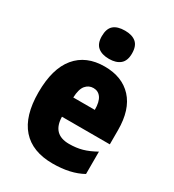

<svg xmlns="http://www.w3.org/2000/svg" viewBox="-189 -881 901 997"><g transform="rotate(30 261.5 -383.0)"><path d="M267 -562Q372 -562 431.5 -497.5Q491 -433 491 -310V-225H204Q206 -121 306 -121Q349 -121 384.5 -131Q420 -141 461 -164V-30Q390 10 283 10Q161 10 98 -61.5Q35 -133 35 -274Q35 -416 95.5 -489Q156 -562 267 -562ZM272 -436Q244 -436 225.5 -414Q207 -392 205 -341H334Q334 -389 317.5 -412.5Q301 -436 272 -436ZM265 -776Q308 -776 331.5 -756Q355 -736 355 -691Q355 -647 331 -627Q307 -607 265 -607Q222 -607 198 -627Q174 -647 174 -691Q174 -736 197 -756Q220 -776 265 -776Z"/></g></svg>

Font: Noto Sans Telugu Condensed Black
Style: Regular
Weight: 900
Width: 3
Designer: Jelle Bosma - Monotype Design Team
Foundry: Monotype Imaging Inc.
Version: Version 2.005; ttfautohint (v1.8.4.7-5d5b)